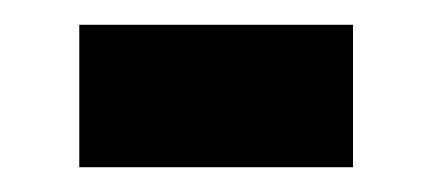

<svg xmlns="http://www.w3.org/2000/svg" viewBox="-20 -355 349 155"><path d="M44 -335V-220H265V-335Z"/></svg>

Font: Secuela Black
Style: Regular
Weight: 900
Designer: Fernando Haro
Foundry: deFharo
Version: Version 1.704